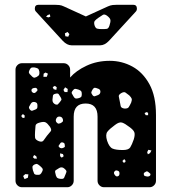

<svg xmlns="http://www.w3.org/2000/svg" viewBox="-20 -785 714 805"><path d="M72 0Q61 0 53 -8Q45 -16 45 -27V-493Q45 -504 53 -512Q61 -520 72 -520H247Q258 -520 266 -512Q274 -504 274 -493V-460Q299 -489 343 -509.5Q387 -530 440 -530Q491 -530 535 -506Q579 -482 606.5 -432Q634 -382 634 -303V-27Q634 -16 626 -8Q618 0 607 0H416Q405 0 397 -8Q389 -16 389 -27V-296Q389 -351 339 -351Q289 -351 289 -296V-27Q289 -16 281 -8Q273 0 262 0ZM126 -502Q117 -503 112.5 -501.5Q108 -500 104 -492Q100 -484 101.5 -479.5Q103 -475 110 -469Q116 -462 120.5 -460Q125 -458 133 -462Q142 -467 144 -471.5Q146 -476 145 -485Q143 -495 139 -497.5Q135 -500 126 -502ZM181 -476 171 -481 163 -476 162 -463H176ZM218 -419 210 -425 201 -420 205 -411 216 -408ZM264 -412 253 -419 246 -408 251 -399H263ZM136 -412Q133 -416 130.5 -416.5Q128 -417 122 -416Q113 -414 112 -408Q111 -400 119 -396Q125 -393 131 -399Q135 -403 136.5 -405Q138 -407 136 -412ZM389 -414Q382 -417 377.5 -417Q373 -417 369 -411Q364 -403 363 -398.5Q362 -394 368 -386Q373 -380 377.5 -381.5Q382 -383 390 -386Q401 -390 401 -401Q401 -411 389 -414ZM310 -409Q301 -412 296 -412.5Q291 -413 285 -405Q279 -398 281 -393.5Q283 -389 288 -381Q292 -374 296 -372.5Q300 -371 308 -373Q316 -375 319.5 -378Q323 -381 323 -390Q323 -399 320.5 -402.5Q318 -406 310 -409ZM522 -385Q512 -393 506 -397Q500 -401 489 -395Q477 -388 478 -381Q479 -374 482 -361Q484 -348 486 -340Q488 -332 501 -330Q515 -329 519.5 -335.5Q524 -342 530 -355Q534 -366 532 -371.5Q530 -377 522 -385ZM235 -376Q230 -384 226.5 -389.5Q223 -395 213 -392Q203 -390 202 -384Q201 -378 200 -367Q199 -353 213 -347Q220 -345 223 -348Q226 -351 231 -357Q235 -362 237 -365.5Q239 -369 235 -376ZM127 -357Q115 -360 109 -350Q104 -342 102 -337.5Q100 -333 105 -326Q111 -319 116 -321Q121 -323 129 -326Q135 -329 136 -332Q137 -335 137 -342Q137 -349 135 -352Q133 -355 127 -357ZM601 -312 595 -315 586 -311 591 -302H601ZM84 -300 76 -307 69 -299 73 -292 82 -290ZM244 -283Q242 -294 232 -296Q221 -298 216 -288Q211 -278 218 -271Q223 -266 226 -266.5Q229 -267 235 -269Q240 -272 242.5 -274.5Q245 -277 244 -283ZM189 -254Q179 -268 171 -272Q163 -276 146 -271Q130 -267 129 -258Q128 -249 127 -233Q126 -217 127 -208Q128 -199 143 -193Q157 -188 162.5 -196Q168 -204 177 -216Q187 -228 192.5 -234.5Q198 -241 189 -254ZM522 -253Q504 -267 492 -271Q480 -275 462 -261Q440 -245 430.5 -233Q421 -221 429 -195Q438 -168 452 -162Q466 -156 495 -156Q519 -156 526 -167Q533 -178 541 -201Q547 -221 543 -231Q539 -241 522 -253ZM242 -188Q235 -189 232 -183Q229 -178 226.5 -175Q224 -172 228 -168Q236 -160 247 -166Q252 -168 252 -171.5Q252 -175 251 -181Q250 -186 242 -188ZM615 -154 602 -157 597 -147 600 -138 609 -143ZM244 -139 232 -142V-130L239 -124L247 -130ZM132 -130 123 -135 118 -126 124 -120H135ZM507 -110 501 -118 493 -110 498 -103 504 -104ZM148 -89Q141 -95 136.5 -97Q132 -99 124 -95Q116 -90 116 -85Q116 -80 118 -71Q121 -62 123 -57.5Q125 -53 134 -52Q144 -51 148.5 -54Q153 -57 157 -66Q161 -74 158 -78.5Q155 -83 148 -89ZM250 -78Q240 -87 229 -81Q220 -75 214.5 -72Q209 -69 212 -59Q214 -47 218 -41.5Q222 -36 235 -35Q246 -34 249 -40Q252 -46 256 -57Q260 -65 258 -69Q256 -73 250 -78ZM474 -69Q465 -73 460 -66Q455 -60 461 -52Q467 -43 474 -46Q481 -48 481 -58Q481 -67 474 -69ZM604 -62Q598 -68 593 -66Q588 -63 585 -61Q582 -59 583 -53Q584 -48 587.5 -47Q591 -46 596 -45Q606 -44 610 -50Q612 -55 610 -57Q608 -59 604 -62ZM99 -54 86 -55 77 -47 83 -34 97 -40ZM280 -595Q261 -595 243 -614L131 -736Q126 -741 126 -749Q126 -765 142 -765H208Q218 -765 228 -764Q238 -763 248 -758L340 -716L432 -758Q443 -763 452.5 -764Q462 -765 472 -765H538Q554 -765 554 -749Q554 -741 549 -736L437 -614Q419 -595 400 -595ZM189 -725 180 -722 173 -715 183 -712 191 -715ZM429 -719Q418 -727 411 -722.5Q404 -718 392 -710Q382 -703 377.5 -697.5Q373 -692 376 -680Q380 -667 387 -665Q394 -663 407 -663Q420 -663 427.5 -664Q435 -665 439 -678Q444 -693 443 -701Q442 -709 429 -719ZM271 -642 263 -651 252 -645 254 -633 266 -631Z"/></svg>

Font: Rubik Moonrocks
Style: Regular
Weight: 400
Designer: Hubert and Fischer, NaN
Foundry: Hubert and Fischer, NaN
Version: Version 2.200